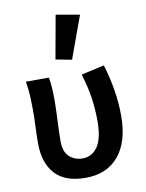

<svg xmlns="http://www.w3.org/2000/svg" viewBox="-88 -844 697 919"><g transform="rotate(-10 260.5 -385.0)"><path d="M254 12Q154 12 105.5 -41.5Q57 -95 57 -190Q57 -230 59 -269.5Q61 -309 61 -348Q61 -377 59.5 -414Q58 -451 51 -491H163Q168 -465 169.5 -436Q171 -407 171 -373Q171 -355 170 -332Q169 -309 168 -283.5Q167 -258 166 -232Q165 -206 165 -182Q165 -129 191.5 -105.5Q218 -82 255 -82Q301 -82 328.5 -121.5Q356 -161 356 -247Q356 -299 348.5 -354.5Q341 -410 320 -478L432 -503Q451 -441 461.5 -378Q472 -315 472 -252Q472 -125 414.5 -56.5Q357 12 254 12ZM209 -571 247 -782 362 -762 287 -556Z"/></g></svg>

Font: TT Toshiba Sans Medium
Style: Regular
Weight: 500
Designer: Paul D. Hunt
Foundry: Toshiba Corporation
Version: Version 2.020;PS 2.000;hotconv 1.0.86;makeotf.lib2.5.63406